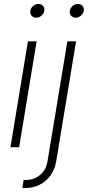

<svg xmlns="http://www.w3.org/2000/svg" viewBox="-20 -736 439 960"><path d="M32.2 0 119.6 -529.3H163.1L75.7 0ZM160.6 -647.5Q146.5 -647.5 137.9 -657.7Q129.4 -668 131.8 -682.1Q133.8 -696.3 146 -706.3Q158.2 -716.3 172.4 -716.3Q187 -716.3 195.3 -706.3Q203.6 -696.3 201.7 -682.1Q199.2 -668 187.3 -657.7Q175.3 -647.5 160.6 -647.5ZM316.9 -529.3H360.4L260.7 71.8Q253.9 112.3 231.9 142.1Q210 171.9 177.5 188Q145 204.1 106.9 204.1H91.8L98.1 163.6H111.8Q149.9 163.6 180.2 138.9Q210.4 114.3 217.8 69.3ZM357.9 -647.5Q343.8 -647.5 335.2 -657.7Q326.7 -668 329.1 -682.1Q331.1 -696.3 343.3 -706.3Q355.5 -716.3 369.6 -716.3Q384.3 -716.3 392.6 -706.3Q400.9 -696.3 398.9 -682.1Q396.5 -668 384.5 -657.7Q372.6 -647.5 357.9 -647.5Z"/></svg>

Font: Inter 24pt ExtraLight
Style: Italic
Weight: 250
Italic angle: -9.3988°
Version: Version 4.001;git-66647c0bb